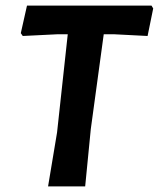

<svg xmlns="http://www.w3.org/2000/svg" viewBox="-20 -663 565 683"><path d="M519 -643 525 -633 505 -535 388 -541H349L303 -204L283 0H151L183 -192L221 -541H182L61 -535L54 -545L76 -643Z"/></svg>

Font: Alegreya Sans
Style: Bold Italic
Weight: 700
Italic angle: -7°
Designer: Juan Pablo del Peral
Foundry: Huerta Tipografica
Version: Version 2.007